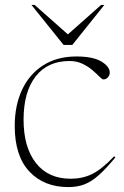

<svg xmlns="http://www.w3.org/2000/svg" viewBox="-20 -752 507 782"><path d="M291.5 -522Q358.5 -522 392.8 -501.5Q427 -481 427 -456.5Q427 -445.5 419.5 -437Q412 -428.5 401 -428.5Q396 -428.5 385 -439.8Q374 -451 356.8 -466Q339.5 -481 316 -492.2Q292.5 -503.5 263 -503.5Q174 -503.5 125 -440.5Q76 -377.5 76 -264.5Q76 -152.5 126.2 -88.2Q176.5 -24 268 -24Q315.5 -24 354.8 -43Q394 -62 445 -115.5L450 -111Q412 -65 382.2 -38.5Q352.5 -12 323.5 -1Q294.5 10 258.5 10Q159 10 99.5 -53.5Q40 -117 40 -239Q40 -322.5 69.8 -386.2Q99.5 -450 156 -486Q212.5 -522 291.5 -522ZM405 -732 274.5 -569H239L108 -732H121L256.5 -612L392 -732Z"/></svg>

Font: Newsreader Display ExtraLight
Style: Regular
Weight: 275
Designer: Hugues Gentile
Foundry: Production Type
Version: Version 1.001